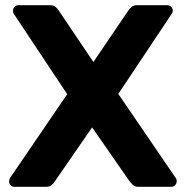

<svg xmlns="http://www.w3.org/2000/svg" viewBox="-20 -720 716 740"><path d="M36 0Q27 0 21 -6.5Q15 -13 15 -21Q15 -24 16 -27Q17 -30 18 -33L239 -357L33 -667Q30 -673 30 -679Q30 -687 36 -693.5Q42 -700 51 -700H174Q187 -700 194.5 -693Q202 -686 206 -680L340 -481L475 -680Q479 -686 487 -693Q495 -700 508 -700H625Q633 -700 639.5 -693.5Q646 -687 646 -679Q646 -672 642 -667L436 -358L658 -33Q660 -30 660.5 -27Q661 -24 661 -21Q661 -13 655 -6.5Q649 0 640 0H513Q500 0 492.5 -7Q485 -14 481 -19L335 -229L190 -19Q187 -14 179.5 -7Q172 0 158 0Z"/></svg>

Font: Rubik Light SemiBold
Style: Regular
Weight: 600
Version: Version 2.300;gftools[0.9.30]